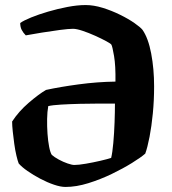

<svg xmlns="http://www.w3.org/2000/svg" viewBox="-20 -740 679 760"><path d="M239 0Q220 0 193.5 -9Q167 -18 139.5 -32.5Q112 -47 89 -63Q66 -79 54 -93Q50 -103 45 -124Q40 -145 36.5 -170.5Q33 -196 30.5 -219.5Q28 -243 28 -259Q54 -299 93.5 -333Q133 -367 162 -384Q217 -396 291 -406Q365 -416 437 -417Q438 -480 431.5 -518Q425 -556 421 -563Q419 -567 400.5 -577Q382 -587 356.5 -598.5Q331 -610 307 -618Q283 -626 269 -626Q252 -626 217.5 -621.5Q183 -617 146 -611Q109 -605 82 -600Q72 -610 66 -621.5Q60 -633 60 -649Q74 -659 103.5 -671Q133 -683 170.5 -694Q208 -705 247 -712.5Q286 -720 319 -720Q351 -720 386.5 -709Q422 -698 455.5 -681.5Q489 -665 512.5 -648.5Q536 -632 544 -622Q567 -589 578.5 -528Q590 -467 590 -398Q590 -343 585 -291.5Q580 -240 572 -198.5Q564 -157 555 -132Q538 -117 502.5 -95Q467 -73 422.5 -51.5Q378 -30 330 -15Q282 0 239 0ZM274 -87Q291 -87 320 -92Q349 -97 377 -103.5Q405 -110 420 -115Q425 -135 428.5 -174Q432 -213 433.5 -255.5Q435 -298 435 -330Q410 -330 373 -330Q336 -330 296 -329Q256 -328 222 -326Q188 -324 171 -320Q167 -298 166.5 -269Q166 -240 168 -211Q170 -182 174.5 -159Q179 -136 185 -127Q195 -118 212.5 -108.5Q230 -99 247.5 -93Q265 -87 274 -87Z"/></svg>

Font: Texturina 72pt ExtraBold
Style: Regular
Weight: 800
Designer: Guillermo Torres Carreño
Foundry: Omnibus-Type
Version: Version 1.002; ttfautohint (v1.8.3)